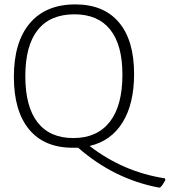

<svg xmlns="http://www.w3.org/2000/svg" viewBox="-20 -665 771 872"><path d="M322 -645Q451 -645 520 -563.5Q589 -482 589 -329Q589 -194 537 -109.5Q485 -25 387 -2Q540 116 729 145L731 153Q718 177 708 186L702 187Q499 149 335 6H310Q181 6 112 -77.5Q43 -161 43 -316Q43 -474 115.5 -559.5Q188 -645 322 -645ZM318 -600Q208 -600 151.5 -529Q95 -458 95 -319Q95 -181 150.5 -109.5Q206 -38 313 -38Q421 -38 478.5 -111.5Q536 -185 536 -326Q536 -461 480.5 -530.5Q425 -600 318 -600Z"/></svg>

Font: Alegreya Sans Light
Style: Regular
Weight: 300
Designer: Juan Pablo del Peral
Foundry: Huerta Tipografica
Version: Version 2.007